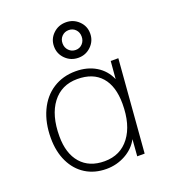

<svg xmlns="http://www.w3.org/2000/svg" viewBox="-140 -864 862 973"><g transform="rotate(-20 291.5 -377.5)"><path d="M515 -500 475 0H435L442 -90Q418 -45 370.5 -19Q323 7 268 7Q204 7 156 -23Q108 -53 81.5 -108Q55 -163 55 -236Q55 -318 84 -381Q113 -444 166 -478Q219 -512 288 -512Q351 -512 397.5 -484Q444 -456 466 -405L474 -500ZM456 -276Q456 -371 411.5 -421.5Q367 -472 283 -472Q197 -472 148 -407.5Q99 -343 99 -230Q99 -137 144.5 -85Q190 -33 272 -33Q358 -33 407 -98Q456 -163 456 -276ZM229 -667Q229 -707 257.5 -734.5Q286 -762 327 -762Q367 -762 395.5 -734.5Q424 -707 424 -667Q424 -627 395.5 -599Q367 -571 327 -571Q286 -571 257.5 -599Q229 -627 229 -667ZM378 -667Q378 -690 363.5 -705Q349 -720 327 -720Q305 -720 290 -705Q275 -690 275 -667Q275 -644 290 -628.5Q305 -613 327 -613Q349 -613 363.5 -628.5Q378 -644 378 -667Z"/></g></svg>

Font: Muli ExtraLight
Style: Italic
Weight: 275
Italic angle: -4.541°
Designer: Vernon Adams
Foundry: Vernon Adams
Version: Version 2.001